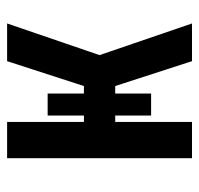

<svg xmlns="http://www.w3.org/2000/svg" viewBox="-30 -530 560 540"><g transform="rotate(-90 250.0 -260.0)"><path d="M348 0 278 -216H257V-115H195V-216H177V0H75V-520H177V-304H195V-406H257V-304H278L348 -520H454L365 -260L454 0Z"/></g></svg>

Font: Iosevka Term
Style: Bold
Weight: 700
Monospace: yes
Designer: Belleve Invis
Foundry: Belleve Invis
Version: Version 30.0.1